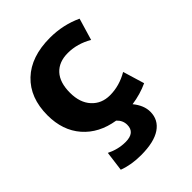

<svg xmlns="http://www.w3.org/2000/svg" viewBox="-213 -643 976 976"><g transform="rotate(-45 275.0 -155.0)"><path d="M459 -144 494 -28Q440 -3 377 6Q414 51 414 97Q414 155 366 187.5Q318 220 224 220Q154 220 99 199L113 92Q163 117 216 117Q284 117 284 61Q284 29 259 6Q153 -11 92 -81Q31 -151 31 -260Q31 -386 107 -458Q183 -530 319 -530Q412 -530 494 -492L459 -374Q396 -411 328 -411Q264 -411 228.5 -372.5Q193 -334 193 -260Q193 -189 230.5 -148Q268 -107 328 -107Q396 -107 459 -144Z"/></g></svg>

Font: M PLUS 1p ExtraBold
Style: Regular
Weight: 800
Version: Version 1.062